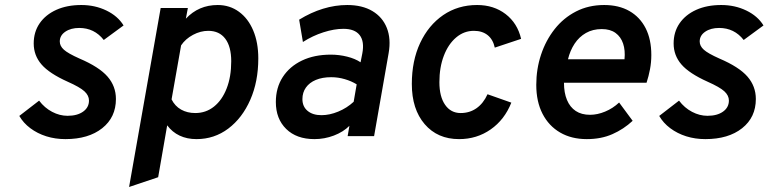

<svg xmlns="http://www.w3.org/2000/svg" viewBox="-20 -543 3066 766"><path d="M241 12Q200.5 12 164.8 0.8Q129 -10.5 101 -31.5Q73 -52.5 57 -80.5L136 -141.5Q158 -112.5 188 -96.8Q218 -81 249.5 -81Q288.5 -81 311.8 -97.8Q335 -114.5 335 -142Q335 -162 316.8 -178.8Q298.5 -195.5 250 -217Q176.5 -250 145.5 -286Q114.5 -322 114.5 -369.5Q114.5 -415.5 138.2 -450Q162 -484.5 204.8 -503.8Q247.5 -523 304.5 -523Q359 -523 404.5 -501Q450 -479 473 -441.5L394 -383.5Q356.5 -431.5 296 -431.5Q262.5 -431.5 240.5 -416.5Q218.5 -401.5 218.5 -377.5Q218.5 -359.5 234.8 -344.8Q251 -330 297 -309.5Q375.5 -276 409 -237.5Q442.5 -199 442.5 -148Q442.5 -75 387.8 -31.5Q333 12 241 12Z M495 203 621 -511H729.5L721.5 -468.5Q772.5 -523 848.5 -523Q896.5 -523 933.2 -496.2Q970 -469.5 990.2 -421.5Q1010.5 -373.5 1010.5 -310Q1010.5 -217.5 978.5 -144.8Q946.5 -72 890.8 -30Q835 12 764 12Q726 12 696.5 -2Q667 -16 647 -43L611 164ZM759 -92Q801.5 -92 833.8 -117.8Q866 -143.5 884.2 -190Q902.5 -236.5 902.5 -298.5Q902.5 -357 878.8 -388.5Q855 -420 811 -420Q780 -420 750 -404Q720 -388 702.5 -362L664.5 -146.5Q678 -119.5 702.5 -105.8Q727 -92 759 -92Z M1234.5 12Q1163 12 1121.8 -28.5Q1080.5 -69 1080.5 -136Q1080.5 -193 1108 -235.5Q1135.5 -278 1184.8 -301.5Q1234 -325 1300 -325Q1333 -325 1365 -317Q1397 -309 1418.5 -294.5L1425.5 -330Q1434.5 -377.5 1415 -402.8Q1395.5 -428 1350 -428Q1313.5 -428 1270.5 -414.2Q1227.5 -400.5 1188.5 -375.5L1173.5 -464.5Q1220.5 -493.5 1268.8 -508.2Q1317 -523 1365.5 -523Q1425 -523 1465.5 -499Q1506 -475 1523.2 -431.8Q1540.5 -388.5 1530.5 -331L1472.5 0H1367L1374 -41Q1349.5 -16.5 1312 -2.2Q1274.5 12 1234.5 12ZM1262.5 -83.5Q1295 -83.5 1329.5 -97.8Q1364 -112 1391 -137L1403 -206.5Q1382 -219.5 1355.5 -227.2Q1329 -235 1301.5 -235Q1266 -235 1240.2 -224.2Q1214.5 -213.5 1200.5 -193.8Q1186.5 -174 1186.5 -147.5Q1186.5 -118 1207 -100.8Q1227.5 -83.5 1262.5 -83.5Z M1811.5 12Q1725.5 12 1674.2 -47.8Q1623 -107.5 1623 -208Q1623 -300.5 1656.2 -371.5Q1689.5 -442.5 1748.2 -482.8Q1807 -523 1883.5 -523Q1950 -523 1997.2 -486.8Q2044.5 -450.5 2059 -388L1954 -353Q1947 -385.5 1925.5 -402.8Q1904 -420 1870.5 -420Q1831 -420 1799.8 -393.5Q1768.5 -367 1750.8 -320.8Q1733 -274.5 1733 -215Q1733 -157.5 1755.8 -124.8Q1778.5 -92 1818 -92Q1853.5 -92 1881 -111.2Q1908.5 -130.5 1925 -167L2020 -133.5Q1993 -65.5 1937.8 -26.8Q1882.5 12 1811.5 12Z M2321 12Q2260 12 2214.8 -14.2Q2169.5 -40.5 2144.5 -89Q2119.5 -137.5 2119.5 -204.5Q2119.5 -267.5 2138.5 -324.8Q2157.5 -382 2192.8 -426.8Q2228 -471.5 2278 -497.2Q2328 -523 2390.5 -523Q2449 -523 2491 -499Q2533 -475 2555.8 -430.5Q2578.5 -386 2578.5 -323.5Q2578.5 -294 2573.2 -266.5Q2568 -239 2559.5 -213H2230Q2230 -173 2242 -144.2Q2254 -115.5 2277 -100.2Q2300 -85 2334 -85Q2363.5 -85 2394.2 -97.8Q2425 -110.5 2450 -134L2504 -61Q2468 -27.5 2423.2 -7.8Q2378.5 12 2321 12ZM2246 -306.5H2471.5Q2475 -342 2466 -369Q2457 -396 2435.8 -411.5Q2414.5 -427 2381 -427Q2345 -427 2317.8 -411.5Q2290.5 -396 2272.5 -368.8Q2254.5 -341.5 2246 -306.5Z M2794 12Q2753.5 12 2717.8 0.8Q2682 -10.5 2654 -31.5Q2626 -52.5 2610 -80.5L2689 -141.5Q2711 -112.5 2741 -96.8Q2771 -81 2802.5 -81Q2841.5 -81 2864.8 -97.8Q2888 -114.5 2888 -142Q2888 -162 2869.8 -178.8Q2851.5 -195.5 2803 -217Q2729.5 -250 2698.5 -286Q2667.5 -322 2667.5 -369.5Q2667.5 -415.5 2691.2 -450Q2715 -484.5 2757.8 -503.8Q2800.5 -523 2857.5 -523Q2912 -523 2957.5 -501Q3003 -479 3026 -441.5L2947 -383.5Q2909.5 -431.5 2849 -431.5Q2815.5 -431.5 2793.5 -416.5Q2771.5 -401.5 2771.5 -377.5Q2771.5 -359.5 2787.8 -344.8Q2804 -330 2850 -309.5Q2928.5 -276 2962 -237.5Q2995.5 -199 2995.5 -148Q2995.5 -75 2940.8 -31.5Q2886 12 2794 12Z"/></svg>

Font: Overpass SemiBold
Style: Italic
Weight: 600
Italic angle: -10°
Designer: Delve Withrington, Dave Bailey, Thomas Jockin
Foundry: Delve Fonts LLC
Version: Version 4.000